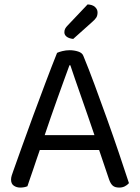

<svg xmlns="http://www.w3.org/2000/svg" viewBox="-20 -840 632 868"><path d="M428 -162H160Q153 -142 145 -118.5Q137 -95 129.5 -72.5Q122 -50 115 -30.5Q108 -11 104 2Q90 8 71 8Q55 8 42.5 -0.5Q30 -9 30 -28Q30 -37 33 -46.5Q36 -56 40 -67Q55 -109 78.5 -175Q102 -241 129.5 -315.5Q157 -390 185.5 -465.5Q214 -541 238 -601Q246 -605 262 -609Q278 -613 295 -613Q315 -613 333.5 -607Q352 -601 357 -587Q381 -529 408.5 -454.5Q436 -380 464 -302Q492 -224 517.5 -148.5Q543 -73 563 -12Q555 -3 544 2.5Q533 8 519 8Q500 8 490 -0.5Q480 -9 473 -29ZM294 -545Q283 -515 269 -476.5Q255 -438 240 -396Q225 -354 210 -311Q195 -268 182 -229H407Q392 -274 376 -319.5Q360 -365 345.5 -407Q331 -449 318.5 -484.5Q306 -520 298 -545ZM376 -820Q398 -819 409.5 -808.5Q421 -798 421 -784Q421 -770 415.5 -761Q410 -752 396 -740L311 -664Q292 -666 281.5 -674Q271 -682 271 -694Q271 -704 275 -711Q279 -718 285 -724Z"/></svg>

Font: Baloo Bhai 2
Style: Regular
Weight: 400
Designer: Supriya Tembe, Noopur Datye and Ek Type
Foundry: Ek Type
Version: Version 1.640;PS 1.000;hotconv 16.6.51;makeotf.lib2.5.65220;